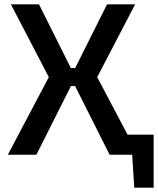

<svg xmlns="http://www.w3.org/2000/svg" viewBox="-20 -710 727 881"><path d="M600 -690 426 -356 614 0H483L304 -356L471 -690ZM159 -690 326 -356 147 0H16L204 -356L30 -690ZM380 -398V-315H244V-398ZM685 -92V0H483V-92ZM685 -7V151H596L586 -7Z"/></svg>

Font: Exo 2 SemiBold
Style: Regular
Weight: 600
Designer: Natanael Gama
Foundry: Natanael Gama
Version: Version 2.010